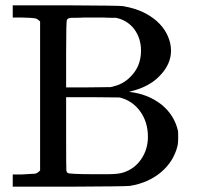

<svg xmlns="http://www.w3.org/2000/svg" viewBox="-20 -703 748 723"><path d="M131 -622Q120 -633 112 -634Q102 -636 61 -637H28V-683H229Q429 -682 443 -680Q495 -671 531 -651Q590 -618 612 -567Q624 -540 624 -512Q624 -462 583 -419Q544 -377 476 -360L466 -357Q535 -350 587 -310Q636 -271 650 -211Q651 -207 651 -187Q651 -166 649 -156Q635 -96 587 -55Q538 -14 469 -3Q455 -1 242 0H28V-46H61Q102 -48 112 -49Q120 -50 131 -61ZM485 -594Q458 -628 416 -636H403Q384 -636 371 -637H333H296Q283 -636 263 -636H248Q235 -635 232 -628Q229 -624 229 -499V-374H312L396 -375L406 -377Q409 -379 416 -380L422 -382Q459 -395 486 -431Q511 -465 511 -513Q511 -559 485 -594ZM507 -285Q477 -325 430 -336L329 -337H229V-200Q229 -60 230 -59Q231 -57 232.5 -55Q234 -53 234 -52Q241 -47 334 -47H383Q425 -47 443 -53Q486 -66 512 -104Q537 -141 537 -188Q537 -244 507 -285Z"/></svg>

Font: KaTeX_Main
Style: Regular
Weight: 400
Version: Version